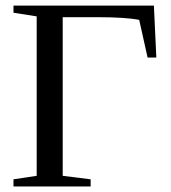

<svg xmlns="http://www.w3.org/2000/svg" viewBox="-20 -675 618 695"><path d="M308.1 0H28.8V-25.9L112.8 -38.6V-615.7L28.8 -628.9V-654.8H537.1L545.9 -466.8H514.2L483.9 -603Q435.1 -612.8 331.1 -612.8H207V-38.6L308.1 -25.9Z"/></svg>

Font: Times New Roman
Style: Regular
Weight: 400
Designer: Steve Matteson
Foundry: Ascender Corporation
Version: Version 2.00.3